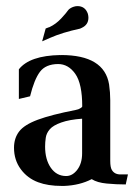

<svg xmlns="http://www.w3.org/2000/svg" viewBox="-20 -610 457 636"><path d="M192.4 5.9H184.6Q138.7 5.9 106.4 -6.3Q70.8 -19.5 48.6 -49.8Q26.4 -80.1 26.4 -120.6Q26.4 -152.3 43.5 -174.6Q60.5 -196.8 105.2 -213.4Q149.9 -230 230 -245.6Q233.9 -246.1 239.3 -248Q251.5 -253.4 252.4 -257.3Q252.4 -332.5 229.5 -365.2Q206.5 -397.9 172.4 -397.9Q131.3 -397.5 112.3 -372.1Q93.3 -346.7 79.6 -291L42.5 -282.2V-380.4Q78.1 -425.8 179.7 -427.7V-427.2L182.6 -427.7Q325.2 -427.7 341.3 -330.6Q345.2 -304.2 345.2 -278.3V-77.1Q345.2 -55.7 350.6 -46.9Q359.4 -32.2 378.9 -32.2H403.8L396.5 1Q365.2 1 333.7 -2Q302.2 -4.9 283.7 -16.6Q244.1 3.9 192.4 5.9ZM199.2 -26.9Q220.2 -26.9 236.1 -47.9Q252 -68.8 252 -102.1V-216.8Q210 -213.9 183.1 -204.3Q156.2 -194.8 145 -181.9Q133.8 -168.9 131.6 -153.8Q129.4 -138.7 129.4 -124.5Q129.4 -81.5 148.4 -54.2Q167.5 -26.9 199.2 -26.9ZM119.6 -473.1 131.3 -515.6Q139.6 -518.6 140.9 -519.3Q142.1 -520 143.6 -520Q165.5 -530.3 182.9 -549.1Q200.2 -567.9 204.8 -575Q209.5 -582 221.7 -586.9Q229.5 -589.8 236.3 -589.8Q262.2 -589.8 271 -564.5Q272.9 -557.6 272.9 -551.3Q272.9 -527.8 250.5 -517.6L245.1 -515.1Q186 -502.4 145.5 -484.4Z"/></svg>

Font: Quaaykop
Style: Medium
Weight: 500
Designer: Tup Wanders
Foundry: Free font, DO NOT SELL
Version: Version 1.00;July 31, 2023;FontCreator 11.5.0.2430 64-bit